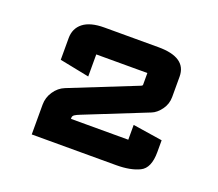

<svg xmlns="http://www.w3.org/2000/svg" viewBox="-77 -978 693 609"><g transform="rotate(20 269.0 -673.0)"><path d="M80 -475V-575.5Q80 -600 93.8 -620.2Q107.5 -640.5 128.5 -649L353.5 -739Q358 -741 358 -743.8Q358 -746.5 358 -752.5V-783.5Q358 -783.5 358 -783.5Q358 -783.5 358 -783.5H185.5Q185.5 -783.5 185.5 -783.5Q185.5 -783.5 185.5 -783.5V-709L85.5 -729V-802Q85.5 -835 109.5 -853.8Q133.5 -872.5 180.5 -872.5H363Q410.5 -872.5 434.2 -856.2Q458 -840 458 -807.5V-739Q458 -715 444 -696Q430 -677 413.5 -670.5L205 -587Q192 -582 186 -578Q180 -574 180 -568V-564H373.5Q373.5 -564 373.5 -564Q373.5 -564 373.5 -564V-614L473.5 -598.5V-558.5Q473.5 -504.5 443.5 -489.8Q413.5 -475 365 -475Z"/></g></svg>

Font: Science Gothic
Style: Regular
Weight: 400
Designer: Thomas Phinney, Vassil Kateliev, Brandon Buerkle
Foundry: Font Detective LLC
Version: Version 1.018